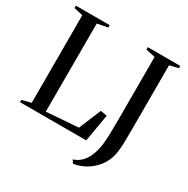

<svg xmlns="http://www.w3.org/2000/svg" viewBox="-201 -922 1253 1279"><g transform="rotate(30 426.0 -282.0)"><path d="M19 0V-18L88.5 -35V-709L19.5 -725V-743H279.5V-725L199.5 -709L199 -31L444 -49.5L514 -219L564 -210.5L528 0ZM513 154.5Q541 146 562.8 128.2Q584.5 110.5 600.2 83.8Q616 57 626.5 20.5Q634 -5.5 637.8 -36.5Q641.5 -67.5 643 -112.8Q644.5 -158 644.5 -226V-709L572.5 -725V-743H822.5V-725L755.5 -709V-248.5Q755.5 -183.5 754.5 -122.2Q753.5 -61 744.5 -17.5Q732.5 35.5 701 77Q669.5 118.5 624.8 144.8Q580 171 529.5 179Z"/></g></svg>

Font: Merriweather 144pt
Style: Regular
Weight: 400
Version: Version 2.100